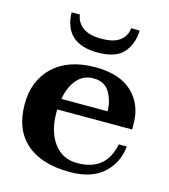

<svg xmlns="http://www.w3.org/2000/svg" viewBox="-106 -777 768 872"><g transform="rotate(15 278.0 -341.5)"><path d="M123 -693H162Q166 -658 195.5 -635Q225 -612 284 -612Q343 -612 371.5 -634.5Q400 -657 403 -693H443Q441 -629 405 -588Q369 -547 284 -547Q127 -547 123 -693ZM174 -250V-234Q174 -147 214 -92.5Q254 -38 324 -38Q460 -38 485 -169H523Q515 -90 459 -40Q403 10 303 10Q169 10 97 -53Q25 -116 25 -235Q25 -347 96 -413.5Q167 -480 293 -480Q408 -480 467 -423.5Q526 -367 526 -278V-250ZM180 -301H397Q397 -348 374 -388.5Q351 -429 297 -429Q250 -429 220 -394Q190 -359 180 -301Z"/></g></svg>

Font: Taviraj DemiBold
Style: Regular
Weight: 600
Designer: Katatrad Team
Foundry: CadsonDemak
Version: Version 1.030